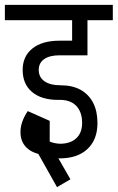

<svg xmlns="http://www.w3.org/2000/svg" viewBox="-45 -650 483 788"><path d="M-25 -567V-630H418V-567ZM200 0V-60Q244 -60 268 -82.5Q292 -105 292 -145H355Q355 -77 314 -38.5Q273 0 200 0ZM194 -240Q125 -240 86.5 -272.5Q48 -305 48 -363H114Q114 -333 137.5 -316.5Q161 -300 204 -300ZM292 -145Q292 -192 266.5 -217Q241 -242 194 -240L204 -300Q252 -300 285.5 -281.5Q319 -263 337 -228.5Q355 -194 355 -145ZM48 -363Q48 -419 88 -451Q128 -483 199 -483V-423Q159 -423 136.5 -407.5Q114 -392 114 -363ZM199 -423V-483H314V-423ZM251 -450V-615H314V-450ZM39 -108H99Q99 -86 115 -73Q131 -60 159 -60V-13Q103 -13 71 -38Q39 -63 39 -108ZM69 -194 129 -164Q99 -129 99 -108H39Q39 -150 69 -194ZM69 -194 159 -154V-48H99ZM206 0Q178 0 156 -7Q134 -14 107 -30L117 -90Q144 -74 164 -67Q184 -60 206 -60ZM189 118 63 -106 117 -136 244 86Z"/></svg>

Font: Akshar Light
Style: Regular
Weight: 300
Designer: Tall Chai
Foundry: Tall Chai
Version: Version 1.100